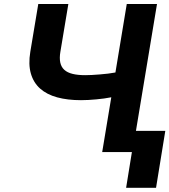

<svg xmlns="http://www.w3.org/2000/svg" viewBox="-20 -747 832 943"><path d="M128.9 -492.9 168 -727.3H315.7L276.6 -492.9Q271.3 -461.6 276.1 -439.6Q280.9 -417.6 296 -403.9Q311.1 -390.3 336.6 -384.1Q362.2 -377.8 398.4 -377.8Q412.6 -377.8 430.4 -378.7Q448.2 -379.6 469.8 -381.4Q513.1 -384.6 546.9 -391L602.6 -727.3H751.1L647.7 -104.4H791.9L746.4 175.4H599.4L627.8 0H481.9L526.6 -269.2Q510.3 -266 491.3 -263.3Q472.3 -260.7 452.6 -258.9Q432.9 -257.1 413.7 -256Q394.5 -255 377.8 -255Q312.1 -255 261 -268.8Q209.9 -282.7 177.2 -311.8Q144.5 -340.9 131.6 -385.8Q118.6 -430.8 128.9 -492.9Z"/></svg>

Font: Inter P
Style: Bold Italic
Weight: 700
Italic angle: 9.39999°
Designer: Rasmus Andersson
Foundry: rsms
Version: Version 3.018;git-588b23468